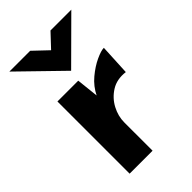

<svg xmlns="http://www.w3.org/2000/svg" viewBox="-206 -748 822 822"><g transform="rotate(-45 205.0 -336.5)"><path d="M198 -437 211 -317 208 -335Q227 -374 260 -401.5Q293 -429 325.5 -444Q358 -459 375 -459L368 -319Q319 -325 284 -303Q249 -281 230 -245Q211 -209 211 -171V0H72V-437ZM143 -673 221 -599 187 -589 266 -673H392L207 -489H206L17 -673Z"/></g></svg>

Font: Reem Kufi Fun
Style: Bold
Weight: 700
Designer: Khaled Hosny
Version: Version 1.005